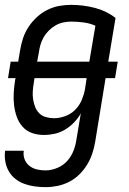

<svg xmlns="http://www.w3.org/2000/svg" viewBox="-35 -548 530 791"><path d="M153 223Q131 223 108.5 220Q86 217 65.5 209.5Q45 202 28.5 189Q12 176 1.5 158Q-9 140 -13 118Q-17 96 -14 73H63Q60 92 66.5 108.5Q73 125 86.5 135.5Q100 146 117 150Q134 154 153 154Q176 154 200.5 144Q225 134 242 115Q259 96 268 72.5Q277 49 280 26L298 -81Q287 -61 270 -43.5Q253 -26 233 -14Q213 -2 190.5 3Q168 8 146 8Q120 8 97 0Q74 -8 58 -26Q42 -44 34 -67Q26 -90 23 -114.5Q20 -139 21.5 -165Q23 -191 27 -216L29 -226H-2L9 -294H40L48 -342Q52 -366 60 -390.5Q68 -415 82.5 -437Q97 -459 117 -477.5Q137 -496 160.5 -507.5Q184 -519 208.5 -523.5Q233 -528 257 -528Q308 -528 356 -515.5Q404 -503 441 -474L411 -294H450L439 -226H400L357 37Q353 61 345 85Q337 109 323.5 131Q310 153 291 171.5Q272 190 249 201.5Q226 213 201.5 218Q177 223 153 223ZM118 -294H333L358 -442Q336 -452 310 -455.5Q284 -459 258 -459Q242 -459 225.5 -455.5Q209 -452 194 -443.5Q179 -435 166 -422Q153 -409 144.5 -394Q136 -379 131.5 -363Q127 -347 125 -331ZM188 -61Q210 -61 233.5 -69.5Q257 -78 274.5 -95.5Q292 -113 301.5 -135.5Q311 -158 315 -180L322 -226H107L104 -205Q101 -188 100 -171Q99 -154 101.5 -138Q104 -122 110 -107Q116 -92 127 -81Q138 -70 154.5 -65.5Q171 -61 188 -61Z"/></svg>

Font: Iosevka QP
Style: Italic
Weight: 400
Italic angle: -9°
Designer: Belleve Invis
Foundry: Belleve Invis
Version: Version 20.0.0; ttfautohint (v1.8.4)